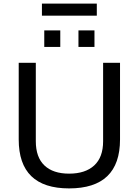

<svg xmlns="http://www.w3.org/2000/svg" viewBox="-20 -1035 771 1067"><path d="M213 -948V-1015H518V-948ZM226 -774V-866H315V-774ZM416 -774V-866H505V-774ZM364 12Q84 12 84 -260V-686H179V-250Q179 -161 227 -115.5Q275 -70 364 -70Q454 -70 503.5 -115.5Q553 -161 553 -250V-686H647V-260Q647 12 364 12Z"/></svg>

Font: Archivo
Style: Regular
Weight: 400
Designer: Hector Gatti
Foundry: Omnibus-Type
Version: Version 2.001